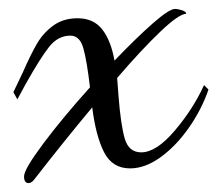

<svg xmlns="http://www.w3.org/2000/svg" viewBox="-20 -352 488 431"><path d="M34 44Q34 28 77 -29.5Q120 -87 182 -156Q175 -216 167 -244Q159 -272 138 -272Q110 -272 90 -246.5Q70 -221 38 -164L19 -129L10 -145L31 -189Q49 -230 63 -254Q77 -278 99.5 -294.5Q122 -311 154 -311Q190 -311 209.5 -286Q229 -261 237 -216Q287 -268 323.5 -300Q360 -332 373 -332Q379 -332 388.5 -329Q398 -326 398 -321Q382 -321 340 -281Q298 -241 243 -177L246 -137Q251 -72 260 -41Q269 -10 297 -10Q331 -10 372.5 -59Q414 -108 438 -161L448 -151Q433 -107 404.5 -66Q376 -25 341 0.5Q306 26 272 26Q232 26 213.5 -10.5Q195 -47 187 -111Q122 -33 56 52Q50 59 44 59Q34 59 34 44Z"/></svg>

Font: Dancing Script
Style: Regular
Weight: 400
Designer: Pablo Impallari
Foundry: Pablo Impallari
Version: Version 2.000